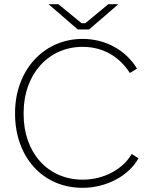

<svg xmlns="http://www.w3.org/2000/svg" viewBox="-20 -892 710 918"><path d="M352 -751H406L546 -872H498L388 -781H370L259 -872H212ZM374 6H375C490 6 596 -52 642 -135L610 -156C567 -82 476 -33 375 -33C208 -33 93 -163 93 -345V-354C93 -535 210 -668 375 -668C472 -668 550 -622 601 -543L635 -564C583 -650 487 -706 375 -706C188 -706 52 -555 52 -352V-348C52 -142 184 6 374 6Z"/></svg>

Font: Fixel Display ExtraLight
Style: Regular
Weight: 200
Designer: AlfaBravo + MacPaw
Foundry: Kyrylo Tkachov, Marchela Mozhyna, Serhii Makarenko, Maria Weinstein, Zakhar Kryvoshyya
Version: Version 1.211